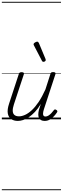

<svg xmlns="http://www.w3.org/2000/svg" viewBox="-20 -1303 686 2096"><path d="M175 17Q131 17 101.5 -3.5Q72 -24 65 -65.5Q58 -107 79 -171L185 -494Q189 -506 195.5 -510.5Q202 -515 216 -515Q232 -515 238 -509Q244 -503 240 -491L132 -164Q118 -122 119 -92.5Q120 -63 137.5 -48Q155 -33 188 -33Q218 -33 253.5 -49Q289 -65 327 -100Q365 -135 402.5 -191Q440 -247 476 -327L530 -495Q534 -508 540 -512Q546 -516 560 -516Q576 -516 582.5 -510.5Q589 -505 585 -493L459 -109Q451 -83 450 -65.5Q449 -48 455.5 -39.5Q462 -31 476 -31Q493 -31 509.5 -41.5Q526 -52 540.5 -67.5Q555 -83 566 -98Q571 -106 578 -108Q585 -110 595 -103Q605 -97 606 -90Q607 -83 602 -76Q590 -57 570.5 -35.5Q551 -14 525 1.5Q499 17 468 17Q444 17 428.5 8.5Q413 0 405.5 -15.5Q398 -31 398 -53Q398 -75 405 -103L426 -169Q395 -117 361.5 -81.5Q328 -46 295 -24Q262 -2 231.5 7.5Q201 17 175 17ZM454 -628Q450 -628 446 -630Q442 -632 438 -639L350 -808Q348 -812 347 -815Q346 -818 347 -822Q348 -829 355 -834.5Q362 -840 370.5 -844Q379 -848 387 -848Q398 -848 405 -832L477 -659Q478 -655 478.5 -652Q479 -649 479 -646Q478 -637 469.5 -632.5Q461 -628 454 -628ZM0 763H646V773H0ZM0 -20H646V0H0ZM0 -505H646V-500H0ZM0 -1283H646V-1273H0Z"/></svg>

Font: Playwrite NL Guides
Style: Regular
Weight: 400
Designer: Veronika Burian, José Scaglione
Foundry: TypeTogether
Version: Version 1.003